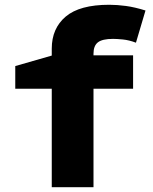

<svg xmlns="http://www.w3.org/2000/svg" viewBox="-20 -785 640 805"><path d="M197 0V-413H44V-508L197 -552V-581Q197 -666 255.5 -715.5Q314 -765 438 -765Q471 -765 508 -760Q545 -755 590 -741L550 -606Q521 -617 495 -619.5Q469 -622 454 -622Q409 -622 390.5 -607.5Q372 -593 372 -560V-553H538V-413H372V0Z"/></svg>

Font: Noto Sans Mono Black
Style: Regular
Weight: 900
Designer: Monotype Design Team
Foundry: Monotype Imaging Inc.
Version: Version 2.014